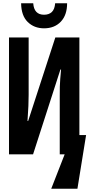

<svg xmlns="http://www.w3.org/2000/svg" viewBox="-20 -943 546 1173"><path d="M249 -770Q189 -770 149.5 -808.5Q110 -847 109 -923H183Q188 -853 249 -853Q279 -853 296.5 -869.5Q314 -886 317 -923H390Q390 -851 351.5 -810.5Q313 -770 249 -770ZM35 0V-714H155V-364Q155 -334 153.5 -295.5Q152 -257 148 -204H152L318 -714H465V-118H506L453 210H293L375 0H345V-356Q345 -390 345.5 -413.5Q346 -437 348 -460.5Q350 -484 353 -518H349L182 0Z"/></svg>

Font: Noto Sans Mono ExtraCondensed
Style: Bold
Weight: 700
Width: 2
Designer: Monotype Design Team
Foundry: Monotype Imaging Inc.
Version: Version 2.014